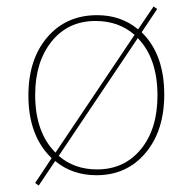

<svg xmlns="http://www.w3.org/2000/svg" viewBox="-20 -533 597 595"><path d="M100 42 89 34 140 -43Q68 -112 68 -237Q68 -349 126.5 -417.5Q185 -486 281 -486Q355 -486 408 -442L456 -513L467 -505L419 -433Q489 -365 489 -240Q489 -128 431 -59Q373 10 279 10Q204 10 151 -34ZM89 -239Q89 -123 152 -60L397 -425Q348 -468 276 -468Q191 -468 140 -404.5Q89 -341 89 -239ZM281 -8Q365 -8 416.5 -70.5Q468 -133 468 -237Q468 -352 407 -415L162 -50Q210 -8 281 -8Z"/></svg>

Font: Cantarell Thin
Style: Regular
Weight: 100
Designer: Dave Crossland, Nikolaus Waxweiler, Florian Fecher, Jacques Le Bailly, Eben Sorkin, Alexei Vanyashin, Alexios Zavras, Em
Version: Version 0.303